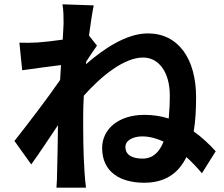

<svg xmlns="http://www.w3.org/2000/svg" viewBox="-20 -827 1040 891"><path d="M642 -91C598 -91 562 -105 562 -145C562 -176 598 -194 640 -194C673 -194 706 -185 739 -170C720 -121 689 -91 642 -91ZM380 -541C397 -567 417 -598 430 -615L393 -662C401 -724 409 -774 415 -802L270 -807C275 -776 275 -746 275 -718C275 -707 273 -679 271 -643C229 -637 185 -632 156 -630C122 -628 99 -628 70 -629L83 -501C139 -509 214 -519 263 -525L259 -456C203 -374 102 -242 47 -173L125 -64C159 -111 207 -183 249 -246C248 -162 247 -106 245 -29C245 -13 244 23 242 44H379C376 22 373 -14 372 -32C366 -124 366 -208 366 -288C366 -318 367 -350 369 -383C448 -472 555 -560 644 -560C719 -560 768 -489 768 -384C768 -346 766 -310 763 -277C728 -288 691 -294 650 -294C530 -294 454 -228 454 -140C454 -28 539 21 649 21C747 21 808 -23 845 -98C870 -76 894 -50 917 -23L981 -125C951 -158 917 -190 879 -217C887 -265 890 -318 890 -375C890 -555 807 -672 666 -672C566 -672 459 -599 379 -529Z"/></svg>

Font: Noto Sans Japanese Bold
Style: Bold
Weight: 700
Designer: Ryoko NISHIZUKA (kana & ideographs); Paul D. Hunt (Latin, Greek & Cyrillic); Wenlong ZHANG (bopomofo); Sandoll Communica
Foundry: Adobe Systems Incorporated
Version: Version 1.000;PS 1;hotconv 1.0.78;makeotf.lib2.5.61930